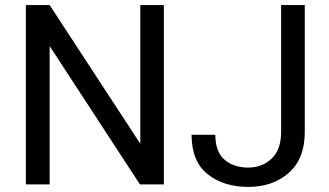

<svg xmlns="http://www.w3.org/2000/svg" viewBox="-20 -731 1305 761"><path d="M629.4 -710.9V0H534.7L176.8 -548.3V0H82.5V-710.9H176.8L536.1 -161.1V-710.9ZM1094.2 -207.5V-710.9H1188V-207.5Q1188 -102.1 1124.8 -46.1Q1061.5 9.8 963.9 9.8Q865.7 9.8 802.5 -41Q739.3 -91.8 739.3 -196.8H833.5Q833.5 -129.4 869.9 -98.1Q906.2 -66.9 963.9 -66.9Q1019.5 -66.9 1056.9 -102.5Q1094.2 -138.2 1094.2 -207.5Z"/></svg>

Font: RobotoDEMO
Style: Regular
Weight: 400
Designer: Christian Robertson
Foundry: Google
Version: Version 2.136